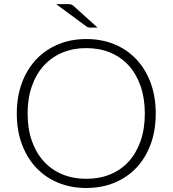

<svg xmlns="http://www.w3.org/2000/svg" viewBox="-20 -905 838 932"><path d="M736 -354Q736 -272 711.5 -205.2Q687 -138.5 642.5 -91.2Q598 -44 536 -18.2Q474 7.5 398.5 7.5Q324 7.5 262 -18.2Q200 -44 155.5 -91.2Q111 -138.5 86.2 -205.2Q61.5 -272 61.5 -354Q61.5 -435.5 86.2 -502.2Q111 -569 155.5 -616.2Q200 -663.5 262 -689.5Q324 -715.5 398.5 -715.5Q474 -715.5 536 -689.8Q598 -664 642.5 -616.5Q687 -569 711.5 -502.2Q736 -435.5 736 -354ZM683 -354Q683 -428 662.5 -487Q642 -546 604.8 -587Q567.5 -628 515 -649.8Q462.5 -671.5 398.5 -671.5Q335.5 -671.5 283.2 -649.8Q231 -628 193.2 -587Q155.5 -546 134.8 -487Q114 -428 114 -354Q114 -279.5 134.8 -220.8Q155.5 -162 193.2 -121Q231 -80 283.2 -58.5Q335.5 -37 398.5 -37Q462.5 -37 515 -58.5Q567.5 -80 604.8 -121Q642 -162 662.5 -220.8Q683 -279.5 683 -354ZM309 -885Q321 -885 326.8 -882.8Q332.5 -880.5 339.5 -874L453.5 -771H418Q412 -771 408 -772Q404 -773 399 -777L252.5 -885Z"/></svg>

Font: Lato TR Light
Style: Regular
Weight: 300
Designer: Lukasz Dziedzic
Foundry: Lukasz Dziedzic
Version: Version 1.104 2013